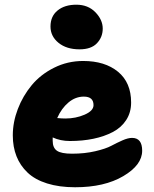

<svg xmlns="http://www.w3.org/2000/svg" viewBox="-20 -766 651 813"><path d="M316.9 -557.1Q261.7 -557.1 227.8 -584.7Q193.8 -612.3 193.8 -653.8Q193.8 -697.3 223.9 -721.7Q253.9 -746.1 303.2 -746.1Q353 -746.1 384 -714.1Q415 -682.1 415 -645Q415 -608.9 390.6 -583Q366.2 -557.1 316.9 -557.1ZM297.9 26.9Q230.5 26.9 179.2 10.7Q127.9 -5.4 96.7 -35.2Q65.4 -64.9 49.8 -104.5Q34.2 -144 34.2 -192.9Q34.2 -248.5 55.4 -304.2Q76.7 -359.9 114.3 -405.3Q151.9 -450.7 209 -479.2Q266.1 -507.8 332 -507.8Q424.3 -507.8 479.7 -462.2Q535.2 -416.5 535.2 -332Q535.2 -290 514.6 -258.1Q494.1 -226.1 457.8 -207Q421.4 -188 375.7 -178.5Q330.1 -168.9 275.9 -168.9Q235.8 -168.9 203.1 -184.1V-169.9Q203.1 -140.1 221.2 -127.7Q239.3 -115.2 285.2 -115.2Q338.9 -115.2 383.5 -125.7Q428.2 -136.2 451.4 -148.7Q474.6 -161.1 498.3 -171.6Q522 -182.1 539.1 -182.1Q582 -182.1 582 -127.9Q582 -67.4 502.2 -20.3Q422.4 26.9 297.9 26.9ZM335 -356.9Q299.3 -356.9 269.8 -332Q240.2 -307.1 222.2 -266.1Q241.7 -264.2 256.8 -264.2Q300.8 -264.2 338.4 -280.5Q376 -296.9 376 -320.8Q376 -356.9 335 -356.9Z"/></svg>

Font: Shantell Sans Bouncy
Style: Regular
Weight: 800
Designer: Stephen Nixon, Anya Danilova, Shantell Martin
Foundry: Arrow Type
Version: Version 1.006;[9816181b4]